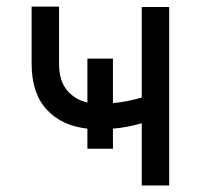

<svg xmlns="http://www.w3.org/2000/svg" viewBox="-20 -567 614 587"><path d="M325.3 -387.8V-251.8Q348.7 -253.9 370.6 -258.3Q392.4 -262.8 413.4 -268.8V-545.5H497.2V0H413.4V-190.3Q392.8 -184.3 371.1 -180Q349.4 -175.8 325.3 -173.7V-112.2H247.2V-173.7Q169 -182.2 122.9 -231.9Q76.7 -281.6 76.7 -372.2V-546.9H160.5V-372.2Q160.5 -320.3 184.8 -291.2Q209.2 -262.1 247.2 -253.6V-387.8Z"/></svg>

Font: Inter Alia
Style: Regular
Weight: 400
Designer: Rasmus Andersson (Latin, Greek, Cyrillic etc.) and Evan from Shavian.info (Shavian, old style figures)
Foundry: Shavian.info
Version: Version 0.001;git-37ab20767